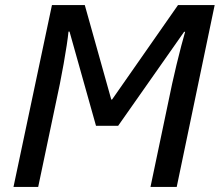

<svg xmlns="http://www.w3.org/2000/svg" viewBox="-20 -734 863 754"><path d="M33 0 184 -714H313L417 -343H420L679 -714H823L674 0H571L656 -405Q664 -442 673.5 -481Q683 -520 692 -554.5Q701 -589 707 -609H703L444 -240H357L253 -610H249Q247 -589 242 -556Q237 -523 230 -483.5Q223 -444 215 -404L130 0Z"/></svg>

Font: Noto Sans Display Medium
Style: Italic
Weight: 500
Italic angle: -12°
Designer: Monotype Design Team
Foundry: Monotype Imaging Inc.
Version: Version 2.003